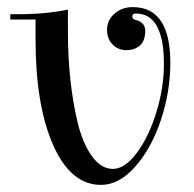

<svg xmlns="http://www.w3.org/2000/svg" viewBox="-20 -500 545 540"><path d="M441 -320Q441 -462 362 -462Q352 -462 352 -454Q352 -446 361 -444Q389 -438 388.5 -411.5Q388 -385 373.5 -372Q359 -359 335.5 -359Q312 -359 296.5 -375Q281 -391 281 -417Q281 -443 302 -461.5Q323 -480 353 -480Q459 -480 459 -324Q459 -242 432.5 -162.5Q406 -83 360.5 -31.5Q315 20 264 20Q179 20 129.5 -92Q80 -204 80 -389V-445H9V-460H30Q109 -460 171 -473V-412Q171 -271 198 -157Q212 -98 238 -61.5Q264 -25 297.5 -25Q331 -25 364.5 -69.5Q398 -114 419.5 -183.5Q441 -253 441 -320Z"/></svg>

Font: Elsie Swash Caps
Style: Regular
Weight: 400
Designer: Alejandro Inler
Foundry: Alejandro Inler
Version: 1.003